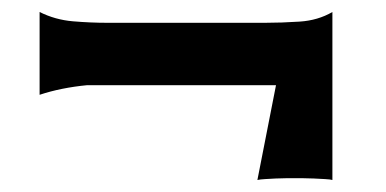

<svg xmlns="http://www.w3.org/2000/svg" viewBox="-20 -528 644 320"><path d="M46 -508Q72 -495 101.5 -492.5Q131 -490 159 -490H422Q449 -490 479.5 -492Q510 -494 534 -508V-228Q531 -229 522 -229.5Q513 -230 503 -230.5Q493 -231 484 -231Q475 -231 471 -231Q467 -231 458 -231Q449 -231 439.5 -230.5Q430 -230 421.5 -229.5Q413 -229 409 -228L440 -386H125Q104 -384 84 -380Q64 -376 46 -370Z"/></svg>

Font: New Rocker
Style: Regular
Weight: 400
Designer: Pablo Impallari, Brenda Gallo, Rodrigo Fuenzalida
Foundry: Pablo Impallari, Brenda Gallo, Rodrigo Fuenzalida
Version: Version 1.000; ttfautohint (v0.93) -l 8 -r 50 -G 200 -x 14 -